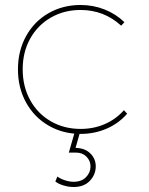

<svg xmlns="http://www.w3.org/2000/svg" viewBox="-20 -537 597 770"><path d="M303 -497Q237 -497 184 -466.5Q131 -436 101 -382Q71 -328 71 -259Q71 -190 101 -135.5Q131 -81 184 -50.5Q237 -20 303 -20Q356 -20 400.5 -39.5Q445 -59 477 -95L490 -81Q456 -42 407.5 -21Q359 0 303 0Q232 0 174.5 -33.5Q117 -67 84.5 -126Q52 -185 52 -259Q52 -333 84.5 -392Q117 -451 174.5 -484Q232 -517 303 -517Q354 -517 399.5 -499Q445 -481 479 -448L466 -434Q397 -497 303 -497ZM299 0 283 56Q321 57 342.5 78.5Q364 100 364 130Q364 163 340.5 188Q317 213 275 213Q256 213 235.5 207Q215 201 202 191L210 171Q222 180 240.5 186Q259 192 275 192Q307 192 325 173.5Q343 155 343 130Q343 108 327 91.5Q311 75 285 75H256L279 -5Z"/></svg>

Font: Montserrat-Arabic Thin
Style: Regular
Weight: 250
Designer: Mohamed Gaber
Foundry: Kief Type Foundry
Version: Version 5.008